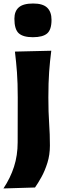

<svg xmlns="http://www.w3.org/2000/svg" viewBox="-29 -855 366 1096"><path d="M-9.3 220.7Q30.3 161.1 51 96.7Q71.8 32.2 71.8 -43L72.3 -298.3Q72.3 -382.3 67.9 -441.4Q63.5 -500.5 56.2 -560.5L263.7 -565.4Q255.9 -504.9 251.5 -444.6Q247.1 -384.3 247.1 -298.3Q247.1 -213.9 251.5 -151.4Q255.9 -88.9 255.9 -24.4Q255.9 28.8 241.7 74.2Q227.5 119.6 207.8 155.3Q188 190.9 170.9 215.3ZM158.7 -642.6Q103 -642.6 78.1 -665Q53.2 -687.5 53.2 -748Q53.2 -791 78.4 -813Q103.5 -835 160.2 -835Q215.8 -835 240.5 -811Q265.1 -787.1 265.1 -741.7Q265.1 -685.5 240.2 -664.1Q215.3 -642.6 158.7 -642.6Z"/></svg>

Font: Pinar DS2-Bold
Style: Regular
Weight: 700
Designer: Amin Abedi
Version: Version 2.000